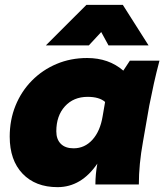

<svg xmlns="http://www.w3.org/2000/svg" viewBox="-20 -760 677 791"><path d="M217 11Q126 11 73 -44.5Q20 -100 20 -197Q20 -266 44 -325Q68 -384 111.5 -428Q155 -472 213 -496.5Q271 -521 339 -521Q428 -521 488 -469L515 -510H637Q624 -461 614 -416Q604 -371 595 -325L569 -176Q552 -83 552 0H373Q373 -41 381 -86Q315 11 217 11ZM283 -149Q329 -149 361 -184.5Q393 -220 403 -282L413 -340Q389 -361 341 -361Q283 -361 247.5 -322Q212 -283 212 -219Q212 -186 230.5 -167.5Q249 -149 283 -149ZM592 -573H427L397 -628L346 -573H169L336 -740H486Z"/></svg>

Font: Livvic Black
Style: Italic
Weight: 900
Italic angle: -10°
Designer: Jacques Le Bailly, Baron von Fonthausen
Version: Version 1.001; ttfautohint (v1.8.2)